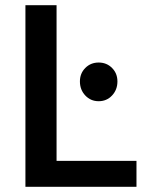

<svg xmlns="http://www.w3.org/2000/svg" viewBox="-20 -720 564 740"><path d="M78 -700H198V-100H506V0H78ZM360.3 -329.9Q329.5 -329.9 308.7 -352Q288 -374.1 288 -406.1Q288 -437.1 308.7 -458Q329.5 -479 360.3 -479Q391.2 -479 411.9 -458Q432.6 -437.1 432.6 -406.1Q432.6 -374.1 411.9 -352Q391.2 -329.9 360.3 -329.9Z"/></svg>

Font: Moderustic Med
Style: Regular
Weight: 500
Designer: Tural Alisoy
Foundry: TAFT Foundry
Version: Version 2.110